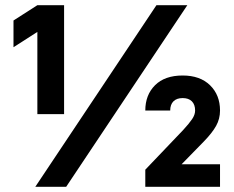

<svg xmlns="http://www.w3.org/2000/svg" viewBox="-20 -720 900 740"><path d="M124 -597 32 -538V-641L124 -700H227V-280H124ZM583 -700H702L235 0H116ZM540 -66 686 -219Q709 -244 720.5 -261Q732 -278 732 -294Q732 -317 719.5 -329.5Q707 -342 684 -342Q661 -342 648.5 -329.5Q636 -317 636 -294H540Q540 -354 577.5 -391.5Q615 -429 684 -429Q751 -429 789.5 -391.5Q828 -354 828 -294Q828 -262 813 -235Q798 -208 766 -175L680 -87H828V0H540Z"/></svg>

Font: Golos UI VF
Style: Regular
Weight: 400
Designer: A.Korolkova, Vitaly Kuzmin
Foundry: ParaType Ltd
Version: Version 2.000